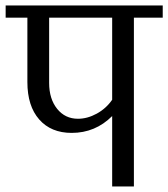

<svg xmlns="http://www.w3.org/2000/svg" viewBox="-33 -670 604 690"><path d="M143.6 -372.1V-606.4H370.1V-311.5Q348.6 -280.3 314.9 -261.7Q281.2 -243.2 247.1 -243.2Q201.2 -243.2 172.4 -278.8Q143.6 -314.5 143.6 -372.1ZM448.2 0V-606.4H551.8V-650.4H-12.7V-606.4H65.4V-375Q65.4 -289.1 107.9 -240.7Q150.4 -192.4 224.6 -192.4Q309.6 -192.4 370.1 -252.9V0Z"/></svg>

Font: Kurale
Style: Regular
Weight: 400
Version: 1.0; ttfautohint (v1.3)